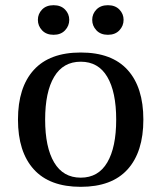

<svg xmlns="http://www.w3.org/2000/svg" viewBox="-20 -703 617 735"><path d="M349.1 -586.9Q333 -604 333 -627Q333 -649.9 349.1 -666.5Q365.2 -683.1 393.1 -683.1Q420.9 -683.1 437 -666.5Q453.1 -649.9 453.1 -627Q453.1 -604 437 -586.9Q420.9 -569.8 393.1 -569.8Q365.2 -569.8 349.1 -586.9ZM141.1 -586.9Q125 -604 125 -627Q125 -649.9 141.1 -666.5Q157.2 -683.1 185.1 -683.1Q212.9 -683.1 229 -666.5Q245.1 -649.9 245.1 -627Q245.1 -604 229 -586.9Q212.9 -569.8 185.1 -569.8Q157.2 -569.8 141.1 -586.9ZM109.4 -54.7Q48.8 -121.6 48.8 -245.1Q48.8 -368.7 109.4 -435.3Q169.9 -502 289.1 -502Q408.2 -502 468.5 -435.3Q528.8 -368.7 528.8 -245.1Q528.8 -121.6 468.5 -54.7Q408.2 12.2 289.1 12.2Q169.9 12.2 109.4 -54.7ZM187.3 -408.9Q152.8 -351.1 152.8 -245.1Q152.8 -139.2 187.3 -81.1Q221.7 -22.9 289.1 -22.9Q356.4 -22.9 390.6 -81.1Q424.8 -139.2 424.8 -245.1Q424.8 -351.1 390.6 -408.9Q356.4 -466.8 289.1 -466.8Q221.7 -466.8 187.3 -408.9Z"/></svg>

Font: Heuristica
Style: Regular
Weight: 400
Version: Version 1.0.2